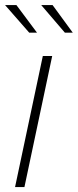

<svg xmlns="http://www.w3.org/2000/svg" viewBox="-20 -758 315 778"><path d="M41 0 153.5 -531H191.5L79 0ZM275 -625.5H243L147 -737.5H193ZM130 -625.5H98.5L0.5 -737.5H46.5Z"/></svg>

Font: Epilogue ExtraLight
Style: Italic
Weight: 250
Italic angle: -12°
Designer: Tyler Finck
Foundry: Etcetera Type Co
Version: Version 2.112